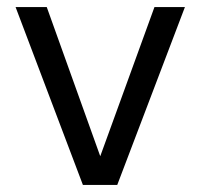

<svg xmlns="http://www.w3.org/2000/svg" viewBox="-20 -522 566 542"><path d="M214 0 24 -502H112L263 -81L416 -502H502L311 0Z"/></svg>

Font: DM Sans 16pt
Style: Regular
Weight: 400
Version: Version 4.004;gftools[0.9.30]